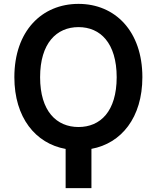

<svg xmlns="http://www.w3.org/2000/svg" viewBox="-20 -757 800 980"><path d="M706.7 -362.9C706.7 -598.4 567.1 -737.2 380.7 -737.2C193.2 -737.2 53.3 -598.4 53.3 -362.9C53.3 -157 161.2 -24.5 315 3.2V203.1H446.7V2.8C599.4 -25.2 706.7 -157 706.7 -362.9ZM184.7 -362.9C184.7 -536.6 268.8 -618.6 380.7 -618.6C492.2 -618.6 575.3 -537.3 575.6 -362.9C575.3 -188.2 492.2 -108.7 380.7 -108.7C269.5 -108.7 184.7 -188.2 184.7 -362.9Z"/></svg>

Font: Margiela Sans Semi Bold
Style: Regular
Weight: 600
Designer: Stefan Endress, Andreas Faust
Version: Version 1.100;FEAKit 1.0